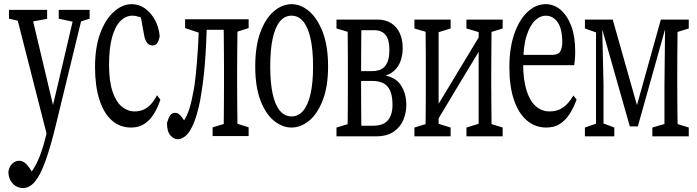

<svg xmlns="http://www.w3.org/2000/svg" viewBox="-20 -618 3401 937"><path d="M92.3 299.8Q73.2 299.8 56.6 289.8Q40 279.8 30.5 261.2Q21 242.7 21 220.2Q25.4 193.4 40.5 179.9Q55.7 166.5 73.2 166.5Q88.4 166.5 101.8 177Q115.2 187.5 130.9 212.4L154.8 251L124 278.3L103.5 251Q129.4 231 147.9 198.7Q166.5 166.5 180.4 127Q194.3 87.4 204.1 45.9L215.8 -9.8L218.3 -18.6L288.6 -316.9L347.7 -569.8H389.2L251.5 -3.4Q225.6 102.5 201.2 169.7Q176.8 236.8 150.4 268.3Q124 299.8 92.3 299.8ZM214.8 63.5 53.2 -569.8H128.4L243.2 -86.4L249 -62.5ZM23.9 -526.9V-569.8H210V-525.9L118.2 -509.3H99.1ZM266.6 -526.9V-569.8H417.5V-526.9L362.3 -509.3H347.7Z M619.6 4.4Q564.5 4.4 524.9 -31.2Q485.4 -66.9 464.6 -133.1Q443.8 -199.2 443.8 -290Q443.8 -387.7 469.2 -455.8Q494.6 -523.9 535.9 -560.8Q577.1 -597.7 623 -597.7Q658.2 -597.7 687.3 -577.1Q716.3 -556.6 735.8 -521.2Q755.4 -485.8 759.3 -441.9Q755.9 -419.4 747.3 -407.7Q738.8 -396 724.6 -396Q705.6 -396 695.6 -412.1Q685.5 -428.2 682.1 -453.1L663.1 -557.6L700.2 -511.7Q681.2 -528.3 661.6 -534.9Q642.1 -541.5 626 -541.5Q593.3 -541.5 567.1 -514.9Q541 -488.3 526.6 -435.1Q512.2 -381.8 512.2 -301.8Q512.2 -221.7 529.3 -171.1Q546.4 -120.6 574.7 -97.4Q603 -74.2 637.2 -74.2Q656.2 -74.2 675 -80.8Q693.8 -87.4 711.7 -104.5Q729.5 -121.6 746.1 -153.3L762.7 -131.8Q748.5 -88.4 728.5 -58.3Q708.5 -28.3 682.4 -12Q656.2 4.4 619.6 4.4Z M846.7 61.5Q828.1 61.5 811.5 42.5Q794.9 23.4 794.9 -17.6Q801.8 -42.5 810.3 -54.9Q818.8 -67.4 835 -67.4Q850.1 -67.4 863.8 -50.8Q877.4 -34.2 890.6 -9.3V7.3H863.3V-9.3Q885.7 -38.6 898.2 -70.1Q910.6 -101.6 920.9 -156.7Q930.2 -197.8 935.8 -255.9Q941.4 -314 946 -382.8Q950.7 -451.7 950.7 -523.9H989.7Q988.8 -466.3 986.3 -411.1Q983.9 -356 979.7 -305.4Q975.6 -254.9 969.5 -210Q963.4 -165 956.5 -126.5Q941.4 -52.2 922.9 -10.7Q904.3 30.8 884.8 46.1Q865.2 61.5 846.7 61.5ZM883.3 -481V-523.9H965.8V-456.5H956.5ZM965.8 -472.7V-523.9H1106V-472.7ZM1017.6 45.9V3.4L1099.1 -21H1116.7L1193.4 3.4V45.9ZM1070.8 45.9Q1071.8 18.6 1072 -25.6Q1072.3 -69.8 1072.8 -118.7Q1073.2 -167.5 1073.2 -206.1V-271.5Q1073.2 -310.1 1072.8 -358.9Q1072.3 -407.7 1072 -452.6Q1071.8 -497.6 1070.8 -523.9H1140.1Q1139.2 -497.1 1138.7 -452.4Q1138.2 -407.7 1137.7 -358.9Q1137.2 -310.1 1137.2 -271.5V-206.1Q1137.2 -167.5 1137.7 -118.7Q1138.2 -69.8 1138.7 -25.6Q1139.2 18.6 1140.1 45.9ZM1106 -456.5V-523.9H1193.4V-481L1116.7 -456.5Z M1402.8 4.4Q1357.9 4.4 1317.1 -28.6Q1276.4 -61.5 1251 -128.2Q1225.6 -194.8 1225.6 -293.5Q1225.6 -393.6 1251 -461.4Q1276.4 -529.3 1317.1 -563.5Q1357.9 -597.7 1402.8 -597.7Q1447.8 -597.7 1488.3 -563.5Q1528.8 -529.3 1554.9 -461.4Q1581.1 -393.6 1581.1 -293.5Q1581.1 -195.3 1554.9 -128.4Q1528.8 -61.5 1488.3 -28.6Q1447.8 4.4 1402.8 4.4ZM1402.8 -49.8Q1436 -49.8 1459.5 -77.4Q1482.9 -105 1495.4 -159.2Q1507.8 -213.4 1507.8 -293.5Q1507.8 -375 1495.4 -430.4Q1482.9 -485.8 1459.5 -513.7Q1436 -541.5 1402.8 -541.5Q1369.6 -541.5 1346.2 -513.7Q1322.8 -485.8 1310.8 -430.4Q1298.8 -375 1298.8 -293.5Q1298.8 -213.4 1310.8 -159.2Q1322.8 -105 1346.2 -77.4Q1369.6 -49.8 1402.8 -49.8Z M1622.1 47.4V4.4L1703.6 -20L1710.4 -4.4H1801.3Q1849.6 -4.4 1872.6 -30.5Q1895.5 -56.6 1895.5 -107.4Q1895.5 -146 1885.5 -171.6Q1875.5 -197.3 1853.8 -210.2Q1832 -223.1 1796.9 -223.1H1710.4V-271H1795.4Q1840.3 -271 1860.4 -296.6Q1880.4 -322.3 1880.4 -375Q1880.4 -424.8 1861.3 -447.8Q1842.3 -470.7 1806.2 -470.7H1710.4L1703.6 -455.1L1622.1 -479V-522.5H1822.8Q1861.8 -522.5 1889.4 -504.6Q1917 -486.8 1931.2 -455.6Q1945.3 -424.3 1945.3 -383.3Q1945.3 -350.6 1935.3 -321.5Q1925.3 -292.5 1903.3 -272.5Q1881.3 -252.4 1844.7 -245.1V-252.4Q1908.2 -244.1 1935.5 -203.4Q1962.9 -162.6 1962.9 -106Q1962.9 -68.4 1948.7 -33.4Q1934.6 1.5 1901.6 24.4Q1868.7 47.4 1814.5 47.4ZM1675.3 47.4Q1676.3 20 1676.8 -24.7Q1677.2 -69.3 1677.5 -117.7Q1677.7 -166 1677.7 -204.1V-271Q1677.7 -309.6 1677.5 -357.7Q1677.2 -405.8 1676.8 -450.7Q1676.3 -495.6 1675.3 -522.5H1744.6Q1743.7 -495.6 1743.2 -449.5Q1742.7 -403.3 1742.4 -352.1Q1742.2 -300.8 1742.2 -253.4V-204.1Q1742.2 -165.5 1742.4 -117.4Q1742.7 -69.3 1743.2 -24.7Q1743.7 20 1744.6 47.4Z M2002.4 47.4V4.4L2082.5 -20H2100.6L2179.2 4.4V47.4ZM2256.3 47.4V4.4L2335.9 -20H2354L2433.1 4.4V47.4ZM2055.7 47.4Q2056.6 20 2057.1 -24.7Q2057.6 -69.3 2057.9 -117.7Q2058.1 -166 2058.1 -204.1V-271Q2058.1 -309.6 2057.9 -357.7Q2057.6 -405.8 2057.1 -450.7Q2056.6 -495.6 2055.7 -522.5H2120.6V47.4ZM2094.2 3.4 2061.5 -21H2065.9L2205.6 -252.4L2345.7 -484.4L2373 -452.6H2369.1L2231.4 -225.1ZM2315.9 47.4V-522.5H2379.9Q2378.9 -495.6 2378.7 -450.7Q2378.4 -405.8 2377.9 -357.4Q2377.4 -309.1 2377.4 -271V-204.1Q2377.4 -165.5 2377.9 -117.4Q2378.4 -69.3 2378.7 -24.7Q2378.9 20 2379.9 47.4ZM2002.4 -479V-522.5H2179.2V-479L2101.6 -455.1H2084ZM2256.3 -479V-522.5H2433.1V-479L2356 -455.1H2337.4Z M2645.5 4.4Q2591.3 4.4 2550.5 -30.8Q2509.8 -65.9 2487.8 -131.6Q2465.8 -197.3 2465.8 -290Q2465.8 -382.3 2489.5 -451.7Q2513.2 -521 2554 -559.3Q2594.7 -597.7 2643.1 -597.7Q2684.1 -597.7 2716.6 -569.6Q2749 -541.5 2768.1 -490.7Q2787.1 -439.9 2787.1 -366.7Q2787.1 -346.7 2785.6 -329.1Q2784.2 -311.5 2782.2 -299.8H2495.6V-350.1H2673.3Q2705.1 -350.1 2714.6 -367.9Q2724.1 -385.7 2724.1 -412.6Q2724.1 -454.1 2714.4 -482.9Q2704.6 -511.7 2686 -526.6Q2667.5 -541.5 2643.1 -541.5Q2616.2 -541.5 2591.3 -518.3Q2566.4 -495.1 2549.8 -443.4Q2533.2 -391.6 2533.2 -304.2Q2533.2 -230 2549.1 -178.2Q2564.9 -126.5 2594 -100.3Q2623 -74.2 2663.1 -74.2Q2699.7 -74.2 2727.3 -93Q2754.9 -111.8 2778.3 -151.9L2793.9 -131.8Q2778.8 -90.8 2758.8 -60.3Q2738.8 -29.8 2711.7 -12.7Q2684.6 4.4 2645.5 4.4Z M3053.7 -1 2911.1 -502.4H2906.7V-522.5H2970.2L3100.1 -64H3077.1L3205.1 -522.5H3237.8V-502.4H3233.4L3092.8 -1ZM3222.7 47.4V-204.1L3226.1 -522.5H3287.6Q3286.6 -495.6 3286.4 -450.7Q3286.1 -405.8 3285.6 -357.4Q3285.2 -309.1 3285.2 -271V-204.1Q3285.2 -165.5 3285.6 -117.4Q3286.1 -69.3 3286.6 -24.7Q3287.1 20 3287.6 47.4ZM2834.5 47.4V4.4L2900.9 -18.6H2917L2978 4.4V47.4ZM3163.6 47.4V4.4L3246.1 -20H3263.7L3341.3 4.4V47.4ZM2834.5 -479V-522.5H2917V-455.1H2901.9ZM2888.7 47.4V-522.5H2918L2925.3 -204.1V47.4ZM3247.6 -455.1V-522.5H3341.3V-479L3263.7 -455.1Z"/></svg>

Font: Scarab Serif
Style: Regular
Weight: 400
Designer: John Roberts
Foundry: Scarab
Version: 1.0